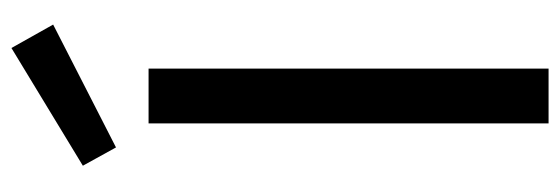

<svg xmlns="http://www.w3.org/2000/svg" viewBox="-342 -638 980 336"><g transform="rotate(-90 148.0 -470.0)"><path d="M26 0ZM196 0H100V-700H196ZM232 -940 273 -867 58 -757 26 -815Z"/></g></svg>

Font: Orienta
Style: Regular
Weight: 400
Designer: Eduardo Rodriguez Tunni
Foundry: Eduardo Rodriguez Tunni
Version: Version 1.001